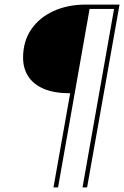

<svg xmlns="http://www.w3.org/2000/svg" viewBox="-20 -720 543 840"><path d="M214 100 287 -312Q217 -312 171.5 -331.5Q126 -351 103.5 -386Q81 -421 81 -467Q81 -540 117 -592Q153 -644 215 -672Q277 -700 356 -700H503L361 100H341L479 -681H372L234 100Z"/></svg>

Font: DM Sans 16pt Thin
Style: Italic
Weight: 250
Italic angle: -10°
Version: Version 4.004;gftools[0.9.30]